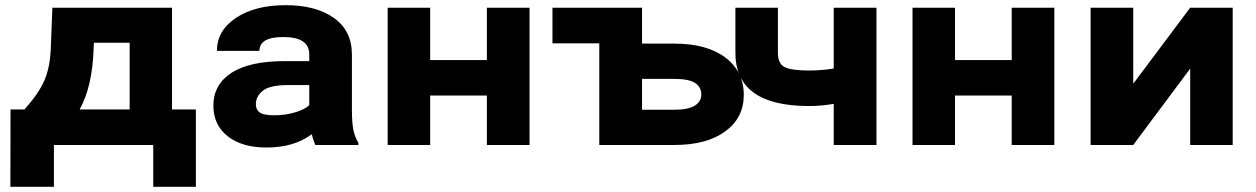

<svg xmlns="http://www.w3.org/2000/svg" viewBox="-20 -558 4833 739"><path d="M20 161.1 20.5 -136.7H74.2Q129.9 -199.2 151.1 -249Q172.4 -298.8 175.3 -368.2L181.6 -528.3H642.1V-136.7H733.9V161.1H569.8V0H187.5V161.1ZM286.6 -136.7H479V-393.6H341.3L340.3 -368.2Q335.4 -225.1 286.6 -136.7Z M1005.9 9.8Q911.1 9.8 856.2 -33.7Q801.3 -77.1 801.3 -151.4Q801.3 -231.9 870.4 -277.3Q939.5 -322.8 1077.6 -322.8H1170.4V-348.6Q1170.4 -415.5 1070.3 -415.5Q978.5 -415.5 978.5 -362.3H814.9Q814.9 -439.9 887.9 -489Q960.9 -538.1 1080.1 -538.1Q1195.8 -538.1 1265.1 -489Q1334.5 -439.9 1334.5 -347.7V-136.7Q1334.5 -84 1340.3 -56.9Q1346.2 -29.8 1359.4 -8.3V0H1193.8Q1185.1 -19 1180.2 -41.5Q1111.8 9.8 1005.9 9.8ZM964.8 -156.7Q964.8 -135.7 979.7 -125Q994.6 -114.3 1035.6 -114.3Q1079.6 -114.3 1117.2 -126Q1154.8 -137.7 1170.4 -153.3V-230.5H1086.4Q1019.5 -230.5 992.2 -209.2Q964.8 -188 964.8 -156.7Z M1472.2 0V-528.3H1635.7V-326.7H1854V-528.3H2018.1V0H1854V-190.4H1635.7V0Z M2106.4 -528.3H2451.2V-390.1H2575.2Q2701.2 -390.1 2772 -336.4Q2842.8 -282.7 2842.8 -191.9Q2842.8 -105 2771.7 -52.5Q2700.7 0 2575.2 0H2286.6V-391.1H2106.4ZM2575.2 -254.4H2451.2V-135.7H2575.2Q2628.9 -135.7 2654.1 -151.4Q2679.2 -167 2679.2 -193.8Q2679.2 -223.6 2654.8 -239Q2630.4 -254.4 2575.2 -254.4Z M3093.3 -149.9Q2810.5 -149.9 2810.5 -355V-528.3H2974.1V-355Q2974.1 -312.5 3000.5 -299.6Q3026.9 -286.6 3093.3 -286.6Q3143.6 -286.6 3189 -294.4V-528.3H3353.5V0H3189V-158.2Q3140.6 -149.9 3093.3 -149.9Z M3492.2 0V-528.3H3655.8V-326.7H3874V-528.3H4038.1V0H3874V-190.4H3655.8V0Z M4177.7 -528.3H4341.8V-235.8L4561 -528.3H4724.6V0H4561V-293.9L4341.8 0H4177.7Z"/></svg>

Font: Bert Sans Black
Style: Regular
Weight: 900
Designer: Christian Robertson, Adam Twardoch, & Cristiano Sobral
Foundry: Google
Version: Version 12.135;January 10, 2020;FontCreator 12.0.0.2547 64-b